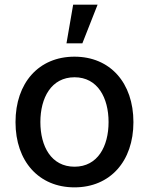

<svg xmlns="http://www.w3.org/2000/svg" viewBox="-20 -797 642 828"><path d="M301.1 11C454.9 11 555.4 -101.6 555.4 -270.2C555.4 -440 454.9 -552.6 301.1 -552.6C147.4 -552.6 46.9 -440 46.9 -270.2C46.9 -101.6 147.4 11 301.1 11ZM154.1 -270.6C154.1 -375 201 -463.8 301.5 -463.8C401.3 -463.8 448.2 -375 448.2 -270.6C448.2 -165.8 401.3 -78.1 301.5 -78.1C201 -78.1 154.1 -165.8 154.1 -270.6ZM266.7 -610.1H335.2L400.9 -777H295.5Z"/></svg>

Font: Magic Ui Pro Medium
Style: Regular
Weight: 500
Designer: Stefan Endress, Andreas Faust
Version: Version 1.000;FEAKit 1.0